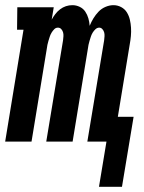

<svg xmlns="http://www.w3.org/2000/svg" viewBox="-36 -548 556 743"><path d="M347 175 376 0H302L367 -392Q368 -400 368.5 -408Q369 -416 367 -423Q365 -430 360 -435.5Q355 -441 348 -441Q340 -441 333.5 -435Q327 -429 322.5 -421.5Q318 -414 315.5 -406Q313 -398 310.5 -390Q308 -382 306.5 -374.5Q305 -367 304 -359L245 0H143L208 -392Q209 -400 209.5 -408Q210 -416 208 -423Q206 -430 201 -435.5Q196 -441 188 -441Q180 -441 174 -435Q168 -429 163.5 -421.5Q159 -414 156.5 -406Q154 -398 151.5 -390Q149 -382 147.5 -374.5Q146 -367 145 -359L86 0H-16L55 -433H30L31 -520H172L164 -472Q170 -483 178 -493.5Q186 -504 196.5 -512Q207 -520 219 -524Q231 -528 244 -528Q259 -528 272.5 -521.5Q286 -515 294 -503Q302 -491 306 -477Q310 -463 311 -448Q317 -463 325.5 -477Q334 -491 345.5 -503Q357 -515 372.5 -521.5Q388 -528 403 -528Q419 -528 433 -520.5Q447 -513 455 -500Q463 -487 466.5 -472Q470 -457 471 -441Q472 -425 470.5 -408.5Q469 -392 466 -376L420 -96H481L436 175Z"/></svg>

Font: Iosevka Curly Slab
Style: Bold Italic
Weight: 700
Italic angle: -9°
Monospace: yes
Designer: Belleve Invis
Foundry: Belleve Invis
Version: Version 22.1.2; ttfautohint (v1.8.4)